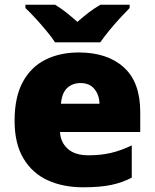

<svg xmlns="http://www.w3.org/2000/svg" viewBox="-20 -879 658 816"><path d="M315 -656Q436 -656 506 -593Q576 -530 576 -403V-318H235Q237 -275 267.5 -247Q298 -219 356 -219Q408 -219 451 -229Q494 -239 540 -261V-124Q500 -103 452.5 -93Q405 -83 333 -83Q249 -83 183.5 -112.5Q118 -142 80 -205Q42 -268 42 -366Q42 -466 76.5 -530Q111 -594 172.5 -625Q234 -656 315 -656ZM322 -526Q288 -526 265.5 -505Q243 -484 239 -438H403Q402 -475 381.5 -500.5Q361 -526 322 -526ZM214 -699Q199 -722 176.5 -749Q154 -776 130.5 -801.5Q107 -827 88 -845V-859H214Q240 -843 261.5 -826Q283 -809 309 -786Q335 -809 358 -826.5Q381 -844 407 -859H531V-845Q514 -828 490.5 -802.5Q467 -777 444.5 -749.5Q422 -722 406 -699Z"/></svg>

Font: Noto Sans Kannada UI Black
Style: Regular
Weight: 900
Designer: Jelle Bosma - Monotype Design Team
Foundry: Monotype Imaging Inc.
Version: Version 2.005; ttfautohint (v1.8.4.7-5d5b)